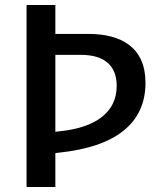

<svg xmlns="http://www.w3.org/2000/svg" viewBox="-20 -750 660 770"><path d="M202 0V-136L218.5 -138C440 -161.5 563.5 -252.5 563.5 -418C563.5 -559.5 467 -614 334.5 -614H202V-730H86.5V0ZM202 -221.5V-530H304.5C406.5 -530 448 -480 448 -405.5C448 -293.5 354 -236 214.5 -223Z"/></svg>

Font: Monaspace Argon Medium
Style: Regular
Weight: 500
Designer: Riley Cran & the Lettermatic Team
Foundry: Lettermatic
Version: Version 1.000 (Monaspace Argon)